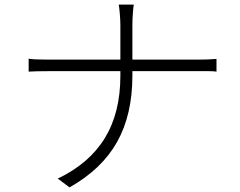

<svg xmlns="http://www.w3.org/2000/svg" viewBox="-20 -784 1040 831"><path d="M494 -764H559Q557 -754 555 -726.5Q553 -699 553 -675V-456Q553 -288 487 -170Q421 -52 281 27L230 -11Q366 -76 433.5 -186Q501 -296 501 -456V-675Q501 -696 498.5 -725Q496 -754 494 -764ZM185 -526H451H582H703H797H843Q881 -526 917 -529V-474Q905 -476 885 -476H842H581H451H329H234H187Q134 -476 104 -474V-530Q124 -526 185 -526Z"/></svg>

Font: Merged Yaku Han JP Light
Style: Regular
Weight: 300
Designer: Ryoko NISHIZUKA 西塚涼子 (kana, bopomofo & ideographs); Paul D. Hunt (Latin, Greek & Cyrillic); Sandoll Communications 산돌커뮤니
Foundry: Adobe
Version: Version 2.004